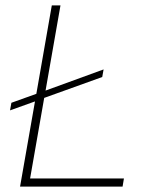

<svg xmlns="http://www.w3.org/2000/svg" viewBox="-20 -688 566 708"><path d="M54 0 109 -314 17 -281 22 -309 114 -342 171 -668H203L148 -354L362 -432L357 -404L143 -327L91 -30H437L432 0Z"/></svg>

Font: Celebes Thin
Style: Italic
Weight: 250
Italic angle: -10°
Designer: Anugrah Pasau
Foundry: Lafontype
Version: Version 1.000; ttfautohint (v1.8.4)